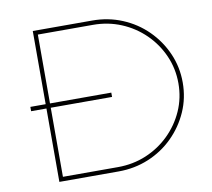

<svg xmlns="http://www.w3.org/2000/svg" viewBox="-78 -787 966 876"><g transform="rotate(-10 405.5 -349.5)"><path d="M57 -360H432V-340H57ZM403 -699Q477 -699 542 -672Q607 -645 656 -596.5Q705 -548 733 -484.5Q761 -421 761 -349Q761 -277 733 -214Q705 -151 656 -102.5Q607 -54 542 -27Q477 0 403 0H128V-699ZM403 -20Q473 -20 534 -45.5Q595 -71 641.5 -116.5Q688 -162 714.5 -221.5Q741 -281 741 -349Q741 -417 714.5 -477Q688 -537 641.5 -582.5Q595 -628 534 -653.5Q473 -679 403 -679H148V-20Z"/></g></svg>

Font: Alexandria Thin
Style: Regular
Weight: 250
Designer: Mohamed Gaber
Foundry: Kief Type Foundry
Version: Version 5.100